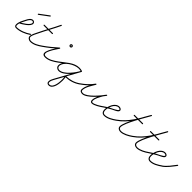

<svg xmlns="http://www.w3.org/2000/svg" viewBox="184 -1687 3128 3128"><g transform="rotate(45 1748.5 -122.5)"><path d="M14.1 -77.7C16.6 -73 22.3 -71.2 27 -73.7C75.3 -99.2 194.1 -169.5 194.1 -231.5C194.1 -255.2 173.2 -273.9 150 -273.9C104.8 -273.9 75.5 -222.5 58.4 -187.1C58.4 -187.1 58.5 -187.2 58.5 -187.2C58.5 -187.2 58.5 -187.3 58.5 -187.3C33.3 -137.4 1.8 -85.6 1.8 -28.1C1.8 -2.2 14.5 17.4 42.3 17.4C125.2 17.4 221 -22.5 287.5 -69.2C291.8 -72.2 292.8 -78.2 289.8 -82.5C286.8 -86.8 280.8 -87.8 276.5 -84.8C213.3 -40.3 121.3 -1.6 42.3 -1.6C25.3 -1.6 20.8 -12.7 20.8 -28.1C20.8 -82.1 51.8 -131.8 75.5 -178.7C75.5 -178.7 75.5 -178.8 75.5 -178.8C75.5 -178.8 75.6 -178.9 75.6 -178.9C88.7 -206.2 114.3 -254.9 150 -254.9C162.8 -254.9 175.1 -244.7 175.1 -231.5C175.1 -180.5 58.1 -111.6 18.1 -90.5C13.5 -88.1 11.7 -82.3 14.1 -77.7Z M134.4 -394.3C137.5 -390.1 143.5 -389.2 147.7 -392.4C200 -431.4 252.3 -470.4 304.7 -509.4C308.9 -512.5 309.8 -518.5 306.6 -522.7C303.5 -526.9 297.5 -527.8 293.3 -524.6C293.3 -524.6 293.3 -524.6 293.3 -524.6C241 -485.6 188.7 -446.6 136.3 -407.6C132.1 -404.5 131.2 -398.5 134.4 -394.3Z M335 -330.5C335 -330.5 335 -330.5 335 -330.5C398.7 -330.5 462.3 -330.5 526 -330.5C531.2 -330.5 535.5 -334.8 535.5 -340C535.5 -345.2 531.2 -349.5 526 -349.5C526 -349.5 526 -349.5 526 -349.5C462.3 -349.5 398.7 -349.5 335 -349.5C329.8 -349.5 325.5 -345.2 325.5 -340C325.5 -334.8 329.8 -330.5 335 -330.5ZM525.4 -540C525.4 -540 525.4 -540 525.4 -540C469.7 -420.5 401.6 -306.5 344.9 -187.2C327.4 -150.2 292.7 -90.1 292.7 -48.3C292.7 -12.1 331.2 12.1 364.3 12.1C437.6 12.1 503.4 -28.5 561.4 -69.2C565.7 -72.2 566.8 -78.2 563.8 -82.4C560.8 -86.7 554.8 -87.8 550.6 -84.8C496 -46.6 433.3 -6.9 364.3 -6.9C341.9 -6.9 311.7 -23 311.7 -48.3C311.7 -86.3 346.1 -145.4 362.1 -179C418.8 -298.4 486.9 -412.4 542.6 -532C544.8 -536.7 542.8 -542.4 538 -544.6C533.3 -546.8 527.6 -544.8 525.4 -540Z M561.4 -69.2C561.4 -69.2 561.4 -69.2 561.4 -69.2C638.8 -122.6 714.5 -185 784.4 -247.9C788.4 -251.6 786.2 -256.9 782.3 -260.2C778.4 -263.4 772.8 -264.6 769.9 -260C734.2 -202 566.3 20.5 715 20.5C794.1 20.5 862.2 -25.4 924.5 -69.2C928.8 -72.3 929.8 -78.2 926.8 -82.5C923.7 -86.8 917.8 -87.8 913.5 -84.8C854.9 -43.5 789.6 1.5 715 1.5C602.2 1.5 755.6 -200.5 786.1 -250C788.9 -254.6 787.3 -259.5 784 -262.2C780.7 -265 775.7 -265.7 771.6 -262.1C702.4 -199.6 627.4 -137.8 550.6 -84.8C546.3 -81.8 545.2 -75.9 548.2 -71.6C551.2 -67.3 557.1 -66.2 561.4 -69.2ZM892.5 -414C892.5 -409.3 888.7 -405.5 884 -405.5C879.3 -405.5 875.5 -409.3 875.5 -414C875.5 -418.7 879.3 -422.5 884 -422.5C888.7 -422.5 892.5 -418.7 892.5 -414ZM856.5 -414C856.5 -398.8 868.8 -386.5 884 -386.5C899.2 -386.5 911.5 -398.8 911.5 -414C911.5 -429.2 899.2 -441.5 884 -441.5C868.8 -441.5 856.5 -429.2 856.5 -414Z M911.2 -71.6C914.2 -67.3 920.2 -66.2 924.4 -69.2C1015.8 -133.2 1114.2 -239.5 1231.4 -239.5C1251.7 -239.5 1271.9 -236.7 1291.3 -230.9C1296.3 -229.4 1301.6 -232.3 1303.1 -237.3C1304.6 -242.3 1301.7 -247.6 1296.7 -249.1C1275.5 -255.4 1253.5 -258.5 1231.4 -258.5C1108.4 -258.5 1008.9 -151.5 913.6 -84.8C909.3 -81.8 908.2 -75.8 911.2 -71.6ZM1303.1 -237.4C1304.6 -242.4 1301.7 -247.7 1296.6 -249.1C1274.9 -255.4 1255.1 -258.4 1232.3 -258.4C1129.8 -258.4 959 -157.2 959 -42.8C959 -5.6 991.2 20.9 1027 20.9C1135.8 20.9 1259.9 -144.6 1304.5 -233.8C1307.3 -239.3 1304.6 -244.2 1300.4 -246.4C1296.3 -248.6 1290.7 -248 1287.7 -242.6C1211.7 -104.9 1135.7 32.7 1059.7 170.4C1044.4 198.1 1031.7 224.2 1031.5 256.7C1031.3 285.7 1050 301.7 1078.4 301.7C1171.4 301.7 1187.1 154.3 1187.1 86.9C1187.1 58.6 1185.4 29.1 1178.2 1.6C1177.6 -0.7 1174.2 2.3 1171.5 5.9C1168.9 9.4 1166.9 13.6 1169.3 13.5C1266.1 10.3 1350.1 -13.2 1429.5 -69.2C1433.8 -72.3 1434.8 -78.2 1431.8 -82.5C1428.7 -86.8 1422.8 -87.8 1418.5 -84.8C1418.5 -84.8 1418.5 -84.8 1418.5 -84.8C1342.2 -30.9 1261.8 -8.5 1168.7 -5.5C1166.3 -5.4 1163.8 -3.6 1162 -1.2C1160.2 1.2 1159.2 4.1 1159.8 6.4C1166.6 32.3 1168.1 60.3 1168.1 86.9C1168.1 141.3 1156.3 282.7 1078.4 282.7C1060.5 282.7 1050.3 275.3 1050.5 256.8C1050.7 227.7 1062.6 204.4 1076.3 179.6C1152.3 41.9 1228.3 -95.7 1304.3 -233.4C1307.3 -238.8 1304.5 -243.8 1300.2 -246.1C1296 -248.3 1290.3 -247.8 1287.5 -242.2C1246.7 -160.6 1126.8 1.9 1027 1.9C1001.7 1.9 978 -16.1 978 -42.8C978 -146 1140.7 -239.4 1232.3 -239.4C1253.4 -239.4 1271.4 -236.6 1291.4 -230.9C1296.4 -229.4 1301.7 -232.3 1303.1 -237.4Z M1428.4 -69.2C1428.4 -69.2 1428.4 -69.2 1428.4 -69.2C1500.3 -118.6 1568 -180.2 1618.7 -251.5C1622.2 -256.4 1619.7 -261.6 1615.6 -264.2C1611.5 -266.8 1605.7 -266.9 1602.7 -261.7C1564.1 -193.9 1504.4 -111.2 1504.4 -31.7C1504.4 2.5 1536.1 14.4 1565.2 14.4C1661.3 14.4 1817.3 -173.7 1869.7 -247.5C1873.3 -252.5 1871.4 -257.8 1867.7 -260.6C1864 -263.4 1858.4 -263.7 1854.6 -258.9C1839.9 -240.5 1823.4 -222.1 1811.8 -201.7C1811.8 -201.7 1811.7 -201.7 1811.7 -201.6C1811.7 -201.5 1811.6 -201.5 1811.6 -201.5C1783.6 -148.9 1746.5 -91.6 1746.5 -30.3C1746.5 -21.9 1747.7 -13.2 1751.5 -5.7C1751.5 -5.7 1751.6 -5.6 1751.6 -5.5C1751.7 -5.5 1751.7 -5.4 1751.7 -5.4C1759.7 9 1768.7 12.3 1785.4 12.3C1834.9 12.3 1917.4 -41.9 1956.4 -69.2C1960.7 -72.2 1961.8 -78.2 1958.8 -82.4C1955.8 -86.7 1949.8 -87.8 1945.6 -84.8C1910.4 -60.1 1829.8 -6.7 1785.4 -6.7C1774.8 -6.7 1772.6 -6.9 1768.3 -14.6C1768.3 -14.6 1768.3 -14.5 1768.4 -14.5C1768.4 -14.4 1768.5 -14.3 1768.5 -14.3C1766 -19.1 1765.5 -25 1765.5 -30.3C1765.5 -87.8 1802 -143.1 1828.4 -192.5C1828.4 -192.5 1828.3 -192.5 1828.3 -192.4C1828.3 -192.3 1828.2 -192.3 1828.2 -192.3C1839.4 -211.8 1855.4 -229.4 1869.4 -247.1C1873.3 -251.9 1871.3 -257.3 1867.4 -260.2C1863.5 -263.1 1857.8 -263.5 1854.3 -258.5C1806.6 -191.4 1651.9 -4.6 1565.2 -4.6C1547.2 -4.6 1523.4 -9.3 1523.4 -31.7C1523.4 -106.9 1582.5 -187.9 1619.3 -252.3C1622.2 -257.5 1620 -262.5 1616.1 -265C1612.2 -267.5 1606.7 -267.4 1603.3 -262.5C1553.8 -193 1487.7 -133 1417.6 -84.8C1413.3 -81.9 1412.2 -75.9 1415.2 -71.6C1418.1 -67.3 1424.1 -66.2 1428.4 -69.2Z M1955.4 -69.2C1955.4 -69.2 1955.4 -69.2 1955.4 -69.2C1998.3 -99.1 2042.7 -126.6 2089 -151C2117.6 -166.1 2155.1 -179.2 2179.4 -200.5C2189 -208.8 2194.5 -219.1 2194.5 -232C2194.5 -257.4 2164.7 -270.5 2143 -270.5C2048.7 -270.5 1999.5 -145.1 1999.5 -66C1999.5 -21.9 2019.5 13.5 2068 13.5C2137.3 13.5 2210 -30.9 2264.5 -69.2C2268.8 -72.3 2269.8 -78.2 2266.8 -82.5C2263.7 -86.8 2257.8 -87.8 2253.5 -84.8C2253.5 -84.8 2253.5 -84.8 2253.5 -84.8C2202.6 -48.9 2133 -5.5 2068 -5.5C2030.4 -5.5 2018.5 -32.5 2018.5 -66C2018.5 -133.8 2060.6 -251.5 2143 -251.5C2153.3 -251.5 2175.5 -245.5 2175.5 -232C2175.5 -205.2 2060.5 -157.5 2038.9 -145C2006.6 -126.4 1975.2 -106.1 1944.6 -84.8C1940.3 -81.8 1939.2 -75.9 1942.2 -71.6C1945.2 -67.3 1951.1 -66.2 1955.4 -69.2Z M2264.4 -69.2C2264.4 -69.2 2264.4 -69.2 2264.4 -69.2C2433.8 -187.4 2519.8 -355.5 2619.3 -531.3C2622.4 -536.8 2619.8 -541.9 2615.7 -544.3C2611.5 -546.6 2605.9 -546.2 2602.7 -540.7C2550.9 -449 2369.7 -151.8 2369.7 -48.3C2369.7 -7.9 2404.5 12.1 2441.3 12.1C2508.4 12.1 2585.3 -32 2638.4 -69.2C2642.7 -72.2 2643.8 -78.2 2640.8 -82.4C2637.8 -86.7 2631.8 -87.8 2627.6 -84.8C2627.6 -84.8 2627.6 -84.8 2627.6 -84.8C2577.9 -50 2504.1 -6.9 2441.3 -6.9C2415.3 -6.9 2388.7 -18.8 2388.7 -48.3C2388.7 -145.5 2570.2 -444.6 2619.3 -531.3C2622.4 -536.8 2619.8 -541.9 2615.7 -544.3C2611.5 -546.6 2605.9 -546.2 2602.7 -540.7C2504.8 -367.6 2420.2 -201.1 2253.6 -84.8C2249.3 -81.8 2248.2 -75.9 2251.2 -71.6C2254.2 -67.3 2260.1 -66.2 2264.4 -69.2ZM2412 -330.5C2412 -330.5 2412 -330.5 2412 -330.5C2475.7 -330.5 2539.3 -330.5 2603 -330.5C2608.2 -330.5 2612.5 -334.8 2612.5 -340C2612.5 -345.2 2608.2 -349.5 2603 -349.5C2603 -349.5 2603 -349.5 2603 -349.5C2539.3 -349.5 2475.7 -349.5 2412 -349.5C2406.8 -349.5 2402.5 -345.2 2402.5 -340C2402.5 -334.8 2406.8 -330.5 2412 -330.5Z M2638.4 -69.2C2638.4 -69.2 2638.4 -69.2 2638.4 -69.2C2807.8 -187.4 2893.8 -355.5 2993.3 -531.3C2996.4 -536.8 2993.8 -541.9 2989.7 -544.3C2985.5 -546.6 2979.9 -546.2 2976.7 -540.7C2924.9 -449 2743.7 -151.8 2743.7 -48.3C2743.7 -7.9 2778.5 12.1 2815.3 12.1C2882.4 12.1 2959.3 -32 3012.4 -69.2C3016.7 -72.2 3017.8 -78.2 3014.8 -82.4C3011.8 -86.7 3005.8 -87.8 3001.6 -84.8C3001.6 -84.8 3001.6 -84.8 3001.6 -84.8C2951.9 -50 2878.1 -6.9 2815.3 -6.9C2789.3 -6.9 2762.7 -18.8 2762.7 -48.3C2762.7 -145.5 2944.2 -444.6 2993.3 -531.3C2996.4 -536.8 2993.8 -541.9 2989.7 -544.3C2985.5 -546.6 2979.9 -546.2 2976.7 -540.7C2878.8 -367.6 2794.2 -201.1 2627.6 -84.8C2623.3 -81.8 2622.2 -75.9 2625.2 -71.6C2628.2 -67.3 2634.1 -66.2 2638.4 -69.2ZM2786 -330.5C2786 -330.5 2786 -330.5 2786 -330.5C2849.7 -330.5 2913.3 -330.5 2977 -330.5C2982.2 -330.5 2986.5 -334.8 2986.5 -340C2986.5 -345.2 2982.2 -349.5 2977 -349.5C2977 -349.5 2977 -349.5 2977 -349.5C2913.3 -349.5 2849.7 -349.5 2786 -349.5C2780.8 -349.5 2776.5 -345.2 2776.5 -340C2776.5 -334.8 2780.8 -330.5 2786 -330.5Z M3012.4 -69.2C3012.4 -69.2 3012.4 -69.2 3012.4 -69.2C3055.3 -99.1 3099.7 -126.6 3146 -151C3174.6 -166.1 3212.1 -179.2 3236.4 -200.5C3246 -208.8 3251.5 -219.1 3251.5 -232C3251.5 -257.4 3221.7 -270.5 3200 -270.5C3105.7 -270.5 3056.5 -145.1 3056.5 -66C3056.5 -21.9 3076.5 13.5 3125 13.5C3194.3 13.5 3267 -30.9 3321.5 -69.2C3325.8 -72.3 3326.8 -78.2 3323.8 -82.5C3320.7 -86.8 3314.8 -87.8 3310.5 -84.8C3310.5 -84.8 3310.5 -84.8 3310.5 -84.8C3259.6 -48.9 3190 -5.5 3125 -5.5C3087.4 -5.5 3075.5 -32.5 3075.5 -66C3075.5 -133.8 3117.6 -251.5 3200 -251.5C3210.3 -251.5 3232.5 -245.5 3232.5 -232C3232.5 -205.2 3117.5 -157.5 3095.9 -145C3063.6 -126.4 3032.2 -106.1 3001.6 -84.8C2997.3 -81.8 2996.2 -75.9 2999.2 -71.6C3002.2 -67.3 3008.1 -66.2 3012.4 -69.2Z M3308.3 -70.2C3311.3 -65.9 3317.2 -64.9 3321.5 -67.9C3391.8 -117.8 3442.1 -190.9 3494.5 -258.2C3497.7 -262.3 3497 -268.3 3492.8 -271.5C3488.7 -274.7 3482.7 -274 3479.5 -269.8C3428.3 -204.1 3379.1 -132.2 3310.5 -83.4C3306.2 -80.4 3305.2 -74.4 3308.3 -70.2Z"/></g></svg>

Font: FRB American Cursive Extralight
Style: Italic
Weight: 200
Italic angle: -25°
Version: Version 2.0;Modular Font Editor K font №1